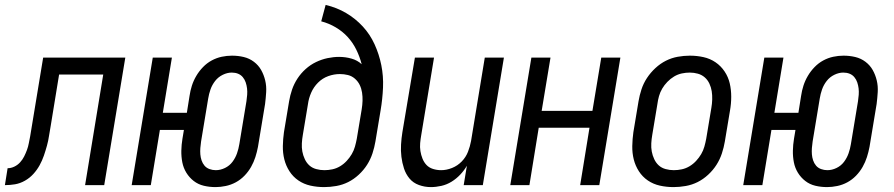

<svg xmlns="http://www.w3.org/2000/svg" viewBox="-62 -755 3645 783"><path d="M-42 0 -31 -69Q-17 -69 -3.5 -75.5Q10 -82 20 -93Q30 -104 36.5 -117Q43 -130 48 -143.5Q53 -157 55.5 -171Q58 -185 61 -199L114 -520H449L363 0H285L359 -451H179L145 -243Q141 -222 138 -201.5Q135 -181 129.5 -161Q124 -141 117 -120.5Q110 -100 99.5 -81Q89 -62 74 -45.5Q59 -29 39.5 -18Q20 -7 -0.5 -3.5Q-21 0 -42 0Z M817 8Q792 8 769 2.5Q746 -3 728 -17Q710 -31 698 -50.5Q686 -70 681.5 -93Q677 -116 677.5 -140.5Q678 -165 682 -189L688 -225H590L553 0H475L561 -520H639L602 -295H700L711 -364Q714 -385 720.5 -405.5Q727 -426 738.5 -445.5Q750 -465 766 -481.5Q782 -498 801.5 -508.5Q821 -519 842 -523.5Q863 -528 884 -528Q909 -528 932 -522.5Q955 -517 973.5 -503Q992 -489 1003 -469.5Q1014 -450 1019.5 -427Q1025 -404 1023.5 -379.5Q1022 -355 1019 -331L990 -156Q986 -135 979.5 -114.5Q973 -94 962 -74.5Q951 -55 935 -38.5Q919 -22 899.5 -11.5Q880 -1 858.5 3.5Q837 8 817 8ZM818 -61Q837 -61 855.5 -70Q874 -79 886 -95Q898 -111 904.5 -129.5Q911 -148 914 -167L943 -342Q945 -355 946 -368.5Q947 -382 945.5 -394.5Q944 -407 940 -419Q936 -431 928 -440.5Q920 -450 908.5 -454.5Q897 -459 883 -459Q865 -459 846.5 -450Q828 -441 815.5 -425Q803 -409 796.5 -390.5Q790 -372 787 -353L758 -178Q756 -165 755 -151.5Q754 -138 755 -125.5Q756 -113 760 -101Q764 -89 772 -79.5Q780 -70 792.5 -65.5Q805 -61 818 -61Z M1260 8Q1231 8 1204 2Q1177 -4 1155 -19Q1133 -34 1118.5 -56.5Q1104 -79 1097.5 -105Q1091 -131 1091.5 -159.5Q1092 -188 1096 -216L1117 -342Q1121 -366 1129 -389.5Q1137 -413 1151 -434.5Q1165 -456 1184.5 -473.5Q1204 -491 1227 -502Q1250 -513 1274 -518Q1298 -523 1321 -523Q1347 -523 1371.5 -516Q1396 -509 1413 -493Q1405 -524 1391 -552.5Q1377 -581 1356 -604Q1335 -627 1307 -643.5Q1279 -660 1248 -668L1266 -735Q1312 -724 1350 -701.5Q1388 -679 1417.5 -647Q1447 -615 1465.5 -574.5Q1484 -534 1493 -489.5Q1502 -445 1500 -398Q1498 -351 1490 -304L1469 -178Q1465 -154 1457 -129.5Q1449 -105 1435 -83Q1421 -61 1401 -42.5Q1381 -24 1358 -12.5Q1335 -1 1309.5 3.5Q1284 8 1260 8ZM1261 -61Q1277 -61 1293.5 -64.5Q1310 -68 1325 -77Q1340 -86 1352 -99Q1364 -112 1372.5 -126.5Q1381 -141 1385.5 -157Q1390 -173 1393 -189L1413 -309Q1416 -327 1416.5 -344Q1417 -361 1414.5 -377.5Q1412 -394 1405 -408.5Q1398 -423 1385.5 -434Q1373 -445 1357 -449Q1341 -453 1324 -453Q1300 -453 1276.5 -444.5Q1253 -436 1235 -418Q1217 -400 1207 -377Q1197 -354 1194 -331L1173 -205Q1170 -188 1169 -170.5Q1168 -153 1171 -137Q1174 -121 1181 -106Q1188 -91 1199.5 -80.5Q1211 -70 1227.5 -65.5Q1244 -61 1261 -61Z M1695 8Q1670 8 1646.5 -0.5Q1623 -9 1608 -27Q1593 -45 1585.5 -68Q1578 -91 1575 -115.5Q1572 -140 1573.5 -165.5Q1575 -191 1579 -216L1630 -520H1708L1656 -205Q1653 -188 1651.5 -171.5Q1650 -155 1652.5 -139Q1655 -123 1661 -108Q1667 -93 1677.5 -82Q1688 -71 1704 -66Q1720 -61 1737 -61Q1759 -61 1781.5 -70Q1804 -79 1821 -96.5Q1838 -114 1846.5 -136Q1855 -158 1859 -180L1915 -520H1993L1907 0H1829L1842 -79Q1831 -60 1815 -43Q1799 -26 1779.5 -14Q1760 -2 1738 3Q1716 8 1695 8Z M2019 0 2105 -520H2183L2147 -303H2354L2390 -520H2468L2382 0H2304L2342 -234H2135L2097 0Z M2685 8Q2656 8 2629 2Q2602 -4 2580 -19Q2558 -34 2543.5 -56.5Q2529 -79 2522.5 -105Q2516 -131 2516.5 -159.5Q2517 -188 2521 -216L2542 -342Q2546 -366 2554 -390.5Q2562 -415 2576.5 -437Q2591 -459 2611 -477.5Q2631 -496 2654 -507.5Q2677 -519 2702 -523.5Q2727 -528 2751 -528Q2780 -528 2807 -522Q2834 -516 2856 -501Q2878 -486 2893 -463.5Q2908 -441 2914 -415Q2920 -389 2920 -360.5Q2920 -332 2915 -304L2894 -178Q2890 -154 2882 -129.5Q2874 -105 2860 -83Q2846 -61 2826 -42.5Q2806 -24 2783 -12.5Q2760 -1 2734.5 3.5Q2709 8 2685 8ZM2686 -61Q2702 -61 2718.5 -64.5Q2735 -68 2750 -77Q2765 -86 2777 -99Q2789 -112 2797.5 -126.5Q2806 -141 2810.5 -157Q2815 -173 2818 -189L2839 -315Q2842 -332 2842.5 -349.5Q2843 -367 2840.5 -383Q2838 -399 2831 -414Q2824 -429 2812 -439.5Q2800 -450 2784 -454.5Q2768 -459 2751 -459Q2735 -459 2718.5 -455.5Q2702 -452 2687 -443Q2672 -434 2659.5 -421Q2647 -408 2638.5 -393.5Q2630 -379 2625.5 -363Q2621 -347 2619 -331L2598 -205Q2595 -188 2594 -170.5Q2593 -153 2596 -137Q2599 -121 2606 -106Q2613 -91 2624.5 -80.5Q2636 -70 2652.5 -65.5Q2669 -61 2686 -61Z M3311 8Q3286 8 3263 2.5Q3240 -3 3222 -17Q3204 -31 3192 -50.5Q3180 -70 3175.5 -93Q3171 -116 3171.5 -140.5Q3172 -165 3176 -189L3182 -225H3084L3047 0H2969L3055 -520H3133L3096 -295H3194L3205 -364Q3208 -385 3214.5 -405.5Q3221 -426 3232.5 -445.5Q3244 -465 3260 -481.5Q3276 -498 3295.5 -508.5Q3315 -519 3336 -523.5Q3357 -528 3378 -528Q3403 -528 3426 -522.5Q3449 -517 3467.5 -503Q3486 -489 3497 -469.5Q3508 -450 3513.5 -427Q3519 -404 3517.5 -379.5Q3516 -355 3513 -331L3484 -156Q3480 -135 3473.5 -114.5Q3467 -94 3456 -74.5Q3445 -55 3429 -38.5Q3413 -22 3393.5 -11.5Q3374 -1 3352.5 3.5Q3331 8 3311 8ZM3312 -61Q3331 -61 3349.5 -70Q3368 -79 3380 -95Q3392 -111 3398.5 -129.5Q3405 -148 3408 -167L3437 -342Q3439 -355 3440 -368.5Q3441 -382 3439.5 -394.5Q3438 -407 3434 -419Q3430 -431 3422 -440.5Q3414 -450 3402.5 -454.5Q3391 -459 3377 -459Q3359 -459 3340.5 -450Q3322 -441 3309.5 -425Q3297 -409 3290.5 -390.5Q3284 -372 3281 -353L3252 -178Q3250 -165 3249 -151.5Q3248 -138 3249 -125.5Q3250 -113 3254 -101Q3258 -89 3266 -79.5Q3274 -70 3286.5 -65.5Q3299 -61 3312 -61Z"/></svg>

Font: Iosevka QP
Style: Italic
Weight: 400
Italic angle: -9°
Designer: Belleve Invis
Foundry: Belleve Invis
Version: Version 20.0.0; ttfautohint (v1.8.4)